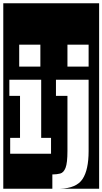

<svg xmlns="http://www.w3.org/2000/svg" viewBox="-30 -937 624 1170"><path d="M-10 213V-917H574V213H336Q436 210 473 154Q510 98 510 -16V-451H311V-353H381V-16Q381 56 369.5 85.5Q358 115 337 120.5Q316 126 289 126V213ZM381 -665V-531H510V-665ZM87 -665V-531H216V-665ZM32 0H281V-97H221V-451H27V-353H92V-97H32Z"/></svg>

Font: Zilla Slab Highlight
Style: Bold
Weight: 700
Designer: Typotheque Type Foundry
Foundry: Typotheque type foundry
Version: Version 1.1; 2017; ttfautohint (v1.6)